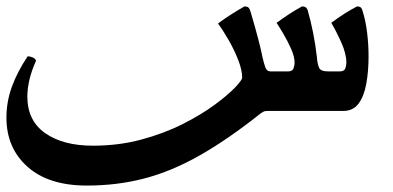

<svg xmlns="http://www.w3.org/2000/svg" viewBox="-20 -345 1223 597"><path d="M1107 -312Q1117 -281 1121.5 -243.5Q1126 -206 1126 -170Q1126 -124 1119 -85Q1112 -46 1095 -23Q1078 0 1047 0H811Q803 0 798.5 2.5Q794 5 790 8Q688 89 600.5 138.5Q513 188 428.5 210Q344 232 250 232Q131 232 65.5 173.5Q0 115 0 21Q0 -29 17 -75.5Q34 -122 66 -170Q73 -170 81.5 -166.5Q90 -163 92 -156Q78 -125 71.5 -97Q65 -69 65 -45Q65 30 120.5 69Q176 108 269 108Q349 108 419.5 89Q490 70 547.5 41Q605 12 646.5 -18.5Q688 -49 710.5 -72.5Q733 -96 733 -104Q733 -127 720.5 -159Q708 -191 690 -222Q672 -253 658 -272Q678 -287 700 -301Q722 -315 740 -325Q750 -325 753.5 -320.5Q757 -316 759 -309Q774 -258 783 -223.5Q792 -189 796 -168Q801 -146 805.5 -134.5Q810 -123 821 -123H876Q889 -123 892.5 -132Q896 -141 896 -150Q896 -169 885 -193.5Q874 -218 861 -240Q848 -262 840 -274Q882 -305 919 -325Q928 -325 932 -321Q936 -317 937 -312Q946 -281 953.5 -243.5Q961 -206 965 -170Q967 -146 972 -134.5Q977 -123 1000 -123H1037Q1050 -123 1053.5 -132Q1057 -141 1057 -150Q1057 -178 1041 -213.5Q1025 -249 1010 -274Q1053 -306 1090 -325Q1099 -325 1102.5 -321Q1106 -317 1107 -312Z"/></svg>

Font: Ruwudu SemiBold
Style: Regular
Weight: 600
Designer: Becca Hirsbrunner Spalinger
Foundry: SIL International
Version: Version 3.000